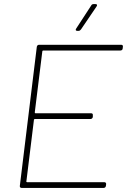

<svg xmlns="http://www.w3.org/2000/svg" viewBox="-20 -919 621 939"><path d="M447 -899H438C433 -899 428 -897 426 -892L353 -780C348 -773 350 -768 358 -768H364C369 -768 373 -771 376 -775L452 -887C457 -894 455 -899 447 -899ZM580 -682 581 -690C582 -696 579 -700 573 -700H171C165 -700 161 -696 160 -690L77 -10C76 -4 80 0 85 0H487C493 0 497 -4 498 -10L499 -18C500 -24 496 -28 490 -28H112C110 -28 108 -30 109 -32L146 -333C146 -335 148 -337 150 -337H423C428 -337 433 -341 434 -347V-355C435 -361 432 -365 426 -365H153C152 -365 150 -367 150 -369L187 -668C187 -670 189 -672 191 -672H569C575 -672 580 -676 580 -682Z"/></svg>

Font: Barlow Thin
Style: Italic
Weight: 250
Italic angle: -7°
Designer: Jeremy Tribby
Foundry: Tribby Type
Version: Version 1.422;hotconv 1.0.109;makeotfexe 2.5.65596